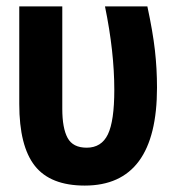

<svg xmlns="http://www.w3.org/2000/svg" viewBox="-20 -569 540 598"><path d="M469 -296Q469 -355 462.5 -412.5Q456 -470 439 -549H307Q336 -408 336 -289Q336 -192 316 -150.5Q296 -109 250 -109Q207 -109 190.5 -139.5Q174 -170 174 -230V-549H40V-245Q40 -114 88.5 -52.5Q137 9 244 9Q469 9 469 -296Z"/></svg>

Font: Noto Sans Mono UI Condensed ExtraBold
Style: Regular
Weight: 800
Width: 3
Designer: Monotype Design team
Foundry: Monotype Imaging Inc.
Version: 1.000